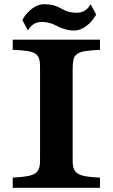

<svg xmlns="http://www.w3.org/2000/svg" viewBox="-20 -900 540 920"><path d="M86.9 -804.2Q106.4 -838.9 134.8 -859.4Q163.1 -879.9 190.9 -879.9Q216.8 -879.9 236.8 -874.5Q256.8 -869.1 283.2 -854Q310.1 -838.9 348.1 -838.9Q391.6 -838.9 414.1 -879.9L440.9 -830.1Q421.4 -795.9 393.1 -774.9Q364.7 -753.9 336.9 -753.9Q312.5 -753.9 292.5 -759.5Q272.5 -765.1 250 -776.9Q217.3 -794.9 180.2 -794.9Q136.7 -794.9 113.8 -753.9ZM459 -710V-661.1Q415 -659.2 388.7 -655Q362.3 -650.9 349.1 -641.1Q335.4 -631.3 331.8 -613.5Q328.1 -595.7 328.1 -565.9V-146Q327.1 -116.7 331.5 -98.4Q335.9 -80.1 349.6 -70.3Q363.3 -60.1 389.6 -55.4Q416 -50.8 459 -48.8V0H41V-48.8Q84.5 -51.3 110.8 -55.9Q137.2 -60.5 150.9 -70.8Q164.1 -80.6 168.5 -98.6Q172.9 -116.7 171.9 -146V-565.9Q172.9 -595.7 168.7 -613.8Q164.6 -631.8 151.4 -641.6Q137.7 -651.4 111.3 -655.5Q85 -659.7 41 -661.1V-710Z"/></svg>

Font: BIZ UDPMincho
Style: Bold
Weight: 700
Designer: TypeBank Co., Ltd.
Foundry: Morisawa Inc.
Version: Version 1.06